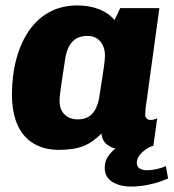

<svg xmlns="http://www.w3.org/2000/svg" viewBox="-20 -541 640 706"><path d="M196 10Q143 10 104 -13Q65 -36 44.5 -81.5Q24 -127 24 -193Q24 -265 40.5 -325.5Q57 -386 88 -430Q119 -474 163.5 -497.5Q208 -521 264 -521Q309 -521 344.5 -507Q380 -493 401 -467L422 -511H566L520 -176Q516 -151 515 -139Q514 -127 514 -118Q514 -110 519.5 -105Q525 -100 533 -100Q539 -100 545.5 -101.5Q552 -103 558 -106L544 -5Q538 -3 532 -1Q514 8 500 22Q483 38 483 58Q483 72 493.5 78.5Q504 85 520 85Q536 85 555 81Q574 77 590 70L598 115Q565 130 529.5 137.5Q494 145 463 145Q420 145 392.5 127.5Q365 110 365 76Q365 49 381 29Q392 15 404 5Q390 2 380 -5Q356 -19 353 -50Q322 -18 287 -4Q252 10 196 10ZM266 -102Q298 -102 317 -120.5Q336 -139 344 -177Q356 -252 361 -287.5Q366 -323 366 -335Q366 -369 348.5 -389Q331 -409 301 -409Q269 -409 249 -390.5Q229 -372 221 -333Q211 -268 205 -227.5Q199 -187 199 -170Q199 -149 207 -134Q215 -119 230 -110.5Q245 -102 266 -102Z"/></svg>

Font: Chivo Mono Medium ExtraBold
Style: Italic
Weight: 800
Italic angle: -8.05°
Monospace: yes
Version: Version 1.008